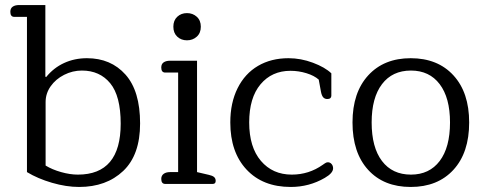

<svg xmlns="http://www.w3.org/2000/svg" viewBox="-20 -730 1922 762"><path d="M87 -47V-663H37Q21 -663 21 -683Q21 -697 30.5 -703.5Q40 -710 56 -710H160V-426L163 -424Q193 -461 234.5 -480Q276 -499 325 -499Q420 -499 478 -434Q536 -369 536 -240Q536 -115 469 -51.5Q402 12 294 12Q243 12 186.5 -4.5Q130 -21 87 -47ZM459 -239Q459 -349 417.5 -399.5Q376 -450 305 -450Q268 -450 234.5 -433Q201 -416 181 -387.5Q161 -359 161 -325V-73Q187 -57 222.5 -47Q258 -37 289 -37Q459 -37 459 -239Z M668 -624Q668 -649 683.5 -663.5Q699 -678 722 -678Q745 -678 761 -663.5Q777 -649 777 -624Q777 -599 761 -584.5Q745 -570 722 -570Q699 -570 683.5 -584.5Q668 -599 668 -624ZM620 -20Q620 -33 629.5 -40Q639 -47 655 -47H687V-442H636Q620 -442 620 -462Q620 -476 629.5 -482.5Q639 -489 655 -489H762V-47L809 -36Q823 -33 829.5 -27.5Q836 -22 836 -12Q836 0 824 0H636Q620 0 620 -20Z M894 -244Q894 -322 923 -380Q952 -438 1004 -468.5Q1056 -499 1125 -499Q1174 -499 1222 -481Q1270 -463 1295 -439V-350Q1295 -344 1291 -340.5Q1287 -337 1279 -337Q1269 -337 1263 -343.5Q1257 -350 1254 -365L1245 -414Q1227 -430 1196 -439.5Q1165 -449 1133 -449Q1059 -449 1014 -395.5Q969 -342 969 -244Q969 -146 1015.5 -91.5Q1062 -37 1138 -37Q1206 -37 1261 -76Q1263 -77 1269 -81.5Q1275 -86 1281 -86Q1290 -86 1296 -79Q1302 -72 1302 -62Q1302 -43 1269 -24Q1207 12 1134 12Q1023 12 958.5 -57Q894 -126 894 -244Z M1379 -244Q1379 -363 1441.5 -431Q1504 -499 1610 -499Q1717 -499 1779.5 -431Q1842 -363 1842 -244Q1842 -124 1779.5 -56Q1717 12 1610 12Q1503 12 1441 -56Q1379 -124 1379 -244ZM1766 -244Q1766 -342 1725 -396Q1684 -450 1611 -450Q1537 -450 1496 -396Q1455 -342 1455 -244Q1455 -145 1496 -91Q1537 -37 1611 -37Q1684 -37 1725 -91Q1766 -145 1766 -244Z"/></svg>

Font: Maitree
Style: Regular
Weight: 400
Designer: CadsonDemak Team
Foundry: CadsonDemak
Version: Version 1.000